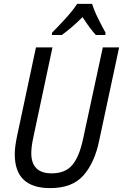

<svg xmlns="http://www.w3.org/2000/svg" viewBox="-20 -958 633 988"><path d="M238 10Q352 10 409.5 -55.5Q467 -121 490 -233L593 -714H509L407 -241Q388 -152 352 -109Q316 -66 246 -66Q141 -66 141 -170Q141 -202 151 -249L250 -714H165L67 -254Q56 -201 56 -164Q56 10 238 10ZM247 -778H298Q346 -812 405 -870Q442 -812 473 -778H522L523 -790Q507 -818 485.5 -861.5Q464 -905 454 -938H377Q355 -904 316.5 -862Q278 -820 248 -790Z"/></svg>

Font: Noto Sans UI SemiCondensed
Style: Italic
Weight: 400
Width: 4
Italic angle: -12°
Designer: Monotype Design Team
Foundry: Monotype Imaging Inc.
Version: Version 1.901